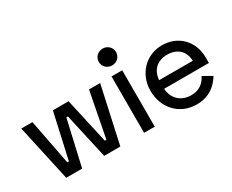

<svg xmlns="http://www.w3.org/2000/svg" viewBox="-105 -1082 1766 1463"><g transform="rotate(-30 778.0 -350.0)"><path d="M30 -496 139 0H279L370 -398H384L473 0H615L724 -496H626L549 -98H535L446 -496H308L219 -98H205L128 -496Z M795 -640C795 -598 829 -566 871 -566C913 -566 947 -598 947 -640C947 -682 913 -714 871 -714C829 -714 795 -682 795 -640ZM918 -496H824V0H918Z M1026 -252C1026 -102 1130 14 1282 14C1399 14 1462 -51 1499 -111L1420 -156C1394 -104 1352 -68 1280 -68C1192 -68 1130 -124 1124 -214H1518V-261C1518 -405 1418 -510 1274 -510C1132 -510 1026 -398 1026 -252ZM1124 -290C1131 -379 1188 -428 1274 -428C1360 -428 1418 -376 1420 -290Z"/></g></svg>

Font: Space Text Medium
Style: Regular
Weight: 500
Designer: Florian Karsten (Space Text), Colophon Foundry (Space Mono)
Foundry: Florian Karsten
Version: Version 1.003;PS 001.003;hotconv 1.0.88;makeotf.lib2.5.64775